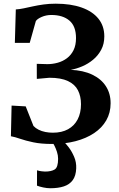

<svg xmlns="http://www.w3.org/2000/svg" viewBox="-20 -771 645 1042"><path d="M263 10.3Q202.5 10.3 160.5 1.3Q118.5 -7.6 89.7 -17.7Q60.9 -27.7 39.2 -31.6L42.9 -198L119.5 -193.7L161.7 -87.2Q173.4 -75 189.8 -66.9Q206.2 -58.7 226.2 -54.7Q246.1 -50.8 266.9 -50.8Q315.3 -50.8 349.4 -69.6Q383.4 -88.5 401.5 -123.2Q419.5 -157.9 419.5 -205.6Q419.5 -249 402.9 -281.2Q386.3 -313.5 348.6 -331.2Q310.9 -349 248.1 -349L179.8 -342.8L179.6 -424.6L237 -422.9Q265.5 -422.9 293.2 -430.6Q320.9 -438.2 343.4 -455.1Q365.9 -472 379.2 -498.9Q392.5 -525.8 392.5 -564.2Q392.5 -628.9 356.7 -659.3Q321 -689.7 258.7 -689.7Q230.5 -689.7 206.4 -679.2Q182.4 -668.8 174.5 -656.7L141.3 -538.3H60.6L65.8 -719.8Q85.7 -720.9 108.8 -725.8Q131.8 -730.6 158.6 -736.5Q185.4 -742.4 216.2 -746.7Q247 -751 282.5 -751Q364.5 -751 423.4 -730Q482.3 -709.1 514.2 -669.5Q546.1 -630 546.1 -573.5Q546.1 -532.3 529.2 -500.9Q512.4 -469.4 485.3 -447Q458.2 -424.5 426.2 -410.9Q394.3 -397.4 363.9 -392Q431.9 -389.1 480.4 -366Q528.9 -342.9 554.6 -303.2Q580.3 -263.5 580.3 -210.7Q580.3 -159 556.8 -117.9Q533.3 -76.9 490.5 -48.4Q447.7 -19.9 389.9 -4.8Q332 10.3 263 10.3ZM252.6 250.6Q234.8 250.6 214.3 246.2Q193.8 241.8 180.7 236.5L181 153.2Q191.5 156.7 204.6 158.4Q217.6 160.1 224 160.1Q258.9 160.1 277.1 148.5Q295.3 136.8 295.3 91Q295.3 72.1 289.2 53.3Q283.1 34.4 275.4 19.5Q267.6 4.7 262.4 -2.2L306 -6.4L325.9 -2.2Q336.7 7.3 353.2 28.9Q369.6 50.5 382.3 79.9Q395 109.4 393.6 142.7Q392.1 182.9 374.9 206.5Q357.7 230.2 326.8 240.4Q296 250.6 252.6 250.6Z"/></svg>

Font: Merriweather 7pt Light
Style: Regular
Weight: 300
Designer: Eben Sorkin
Foundry: Eben Sorkin
Version: Version 2.200;gftools[0.9.31]